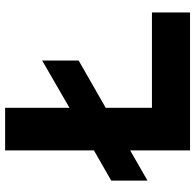

<svg xmlns="http://www.w3.org/2000/svg" viewBox="-26 -718 744 731"><g transform="rotate(-90 345.5 -352.0)"><path d="M301 -145H664V0H139V-228L24 -162V-300L139 -366V-704H301V-459L481 -563V-424L301 -321Z"/></g></svg>

Font: Prodigy Sans
Style: Bold
Weight: 700
Designer: Wei Huang
Foundry: Wei Huang
Version: Version 1.003; ttfautohint (v1.8.3)